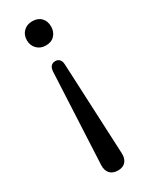

<svg xmlns="http://www.w3.org/2000/svg" viewBox="-181 -529 591 755"><g transform="rotate(-30 114.0 -151.5)"><path d="M114.9 186.9Q90.7 186.9 78.3 172.7Q65.9 158.4 67.3 134.1L87.2 -277.6Q88.2 -293.7 95.5 -301.5Q102.8 -309.3 114.9 -309.3Q126.6 -309.3 133.9 -301.5Q141.1 -293.7 141.6 -277.6L160.6 134.1Q162 158.4 150.1 172.7Q138.2 186.9 114.9 186.9ZM114.9 -380.5Q90.5 -380.5 75 -396.2Q59.5 -411.9 59.5 -435.4Q59.5 -459.9 75 -475.1Q90.5 -490.3 114.9 -490.3Q140.4 -490.3 154.8 -475.1Q169.3 -459.9 169.3 -435.4Q169.3 -411.9 154.8 -396.2Q140.4 -380.5 114.9 -380.5Z"/></g></svg>

Font: Nunito ExtraLight
Style: Regular
Weight: 200
Designer: Vernon Adams
Foundry: Vernon Adams
Version: Version 3.602